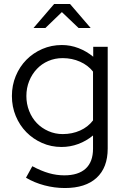

<svg xmlns="http://www.w3.org/2000/svg" viewBox="-20 -737 626 968"><path d="M290 4Q238 4 192.5 -16Q147 -36 113 -70.5Q79 -105 59.5 -152Q40 -199 40 -253Q40 -307 59.5 -354Q79 -401 113 -435.5Q147 -470 193 -490Q239 -510 292 -510Q335 -510 375.5 -494.5Q416 -479 450 -451V-501H523V12Q523 108 467 159.5Q411 211 307 211Q255 211 204 197.5Q153 184 111 159L143 101Q188 125 226.5 136Q265 147 304 147Q375 147 412 113Q449 79 449 13V-54Q415 -26 374.5 -11Q334 4 290 4ZM113 -253Q113 -213 127 -177.5Q141 -142 165.5 -116.5Q190 -91 224 -76Q258 -61 296 -61Q344 -61 384 -79Q424 -97 449 -130V-376Q424 -408 383.5 -426Q343 -444 296 -444Q257 -444 223.5 -429.5Q190 -415 165.5 -389Q141 -363 127 -328Q113 -293 113 -253ZM376 -596 292 -676 209 -596H149L253 -717H333L437 -596Z"/></svg>

Font: Red Hat Display
Style: Regular
Weight: 400
Designer: Pentagram / MCKL
Foundry: Pentagram / MCKL
Version: Version 1.003; Red Hat Display